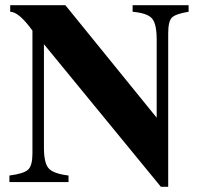

<svg xmlns="http://www.w3.org/2000/svg" viewBox="-20 -696 762 734"><path d="M230 -676 579 -246V-545Q579 -605 561 -625.5Q543 -646 487 -651V-676H701V-651Q651 -643 637 -628.5Q623 -614 623 -568V18H595L148 -527V-131Q148 -73 166 -52.5Q184 -32 242 -25V0H16V-25Q71 -32 87.5 -47.5Q104 -63 104 -109V-579Q52 -651 19 -651V-676Z"/></svg>

Font: STIX
Style: Bold
Weight: 700
Designer: MicroPress Inc., with final additions and corrections provided by Coen Hoffman, Elsevier (retired)
Version: Version 1.1.1